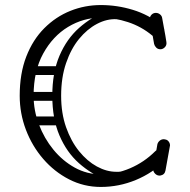

<svg xmlns="http://www.w3.org/2000/svg" viewBox="-20 -730 751 760"><path d="M379 10Q312 10 253.5 -20Q195 -50 151 -101Q107 -152 82.5 -216.5Q58 -281 58 -351Q58 -439 84 -506Q110 -573 155.5 -618.5Q201 -664 258.5 -687Q316 -710 379 -710Q444 -710 506 -691Q568 -672 618 -632Q631 -622 631 -608Q631 -596 622 -588Q613 -581 605 -581Q592 -581 583 -589Q540 -625 486.5 -642.5Q433 -660 379 -660Q310 -660 249.5 -623.5Q189 -587 151 -518Q113 -449 113 -351Q113 -293 134 -237.5Q155 -182 191.5 -137.5Q228 -93 276 -66.5Q324 -40 379 -40Q439 -40 495 -64Q551 -88 594 -131Q604 -141 617 -141Q628 -141 635 -135Q644 -129 644 -116Q644 -105 633 -94Q584 -45 517.5 -17.5Q451 10 379 10ZM611 -35Q601 -35 593.5 -43Q586 -51 586 -61Q586 -62 586.5 -63.5Q587 -65 587 -66L603 -159Q605 -167 612 -173Q619 -179 629 -179Q630 -179 631.5 -178.5Q633 -178 634 -178Q642 -177 647.5 -170Q653 -163 653 -154Q653 -153 652.5 -152Q652 -151 652 -149L635 -55Q632 -38 614 -35Q613 -35 612.5 -35Q612 -35 611 -35ZM615 -535Q605 -535 598.5 -541.5Q592 -548 590 -556Q582 -604 578 -624.5Q574 -645 573.5 -650Q573 -655 573 -655Q573 -665 580 -672Q587 -679 597 -679Q606 -679 613.5 -673Q621 -667 622 -658Q631 -610 634.5 -589.5Q638 -569 638.5 -564.5Q639 -560 639 -559Q639 -549 631.5 -542Q624 -535 615 -535ZM400 -18Q341 -41 292.5 -84Q244 -127 215.5 -193.5Q187 -260 187 -351Q187 -443 215.5 -509.5Q244 -576 293 -619.5Q342 -663 401 -685L442 -654Q403 -656 364 -635.5Q325 -615 293 -576Q261 -537 241.5 -480Q222 -423 222 -351Q222 -282 241.5 -226.5Q261 -171 293 -131.5Q325 -92 363.5 -71Q402 -50 440 -50Q445 -50 450 -50Q455 -50 459 -51ZM114 -433Q96 -433 96 -450Q96 -456 99.5 -462Q103 -468 113 -468H207Q225 -468 225 -451Q225 -444 221 -438.5Q217 -433 208 -433ZM108 -331Q90 -331 90 -348Q90 -354 93.5 -360Q97 -366 107 -366H201Q219 -366 219 -349Q219 -342 215 -336.5Q211 -331 202 -331ZM115 -234Q97 -234 97 -251Q97 -257 100.5 -263Q104 -269 114 -269H208Q226 -269 226 -252Q226 -245 222 -239.5Q218 -234 209 -234Z"/></svg>

Font: Agu Display
Style: Regular
Weight: 400
Designer: Oluwaseun Badejo
Version: Version 1.103